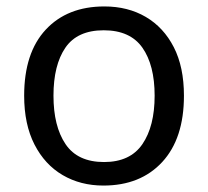

<svg xmlns="http://www.w3.org/2000/svg" viewBox="-20 -566 645 596"><path d="M551 -269Q551 -136 483.5 -63Q416 10 301 10Q230 10 174.5 -22.5Q119 -55 87 -117.5Q55 -180 55 -269Q55 -402 122 -474Q189 -546 304 -546Q377 -546 432.5 -513.5Q488 -481 519.5 -419.5Q551 -358 551 -269ZM146 -269Q146 -174 183.5 -118.5Q221 -63 303 -63Q384 -63 422 -118.5Q460 -174 460 -269Q460 -364 422 -418Q384 -472 302 -472Q220 -472 183 -418Q146 -364 146 -269Z"/></svg>

Font: Noto Sans Sharada
Style: Regular
Weight: 400
Designer: Monotype Design Team
Foundry: Monotype Imaging Inc.
Version: Version 2.006; ttfautohint (v1.8.4.7-5d5b)